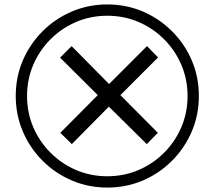

<svg xmlns="http://www.w3.org/2000/svg" viewBox="-20 -782 968 866"><path d="M304 -132 252 -183 421 -353 251 -522 303 -574 472 -403 643 -574 693 -523 523 -353 692 -183 642 -132 471 -301ZM464 64Q379 64 304 32Q229 0 172 -57Q115 -114 83 -189Q51 -264 51 -349Q51 -435 83 -509.5Q115 -584 172 -641Q229 -698 304 -730Q379 -762 464 -762Q550 -762 624.5 -730Q699 -698 756 -641Q813 -584 845 -509.5Q877 -435 877 -349Q877 -264 845 -189Q813 -114 756 -57Q699 0 624.5 32Q550 64 464 64ZM464 13Q539 13 604.5 -15Q670 -43 720 -93Q770 -143 798 -208.5Q826 -274 826 -349Q826 -424 798 -489.5Q770 -555 720 -605Q670 -655 604.5 -683Q539 -711 464 -711Q389 -711 323.5 -683Q258 -655 208 -605Q158 -555 130 -489.5Q102 -424 102 -349Q102 -274 130 -208.5Q158 -143 208 -93Q258 -43 323.5 -15Q389 13 464 13Z"/></svg>

Font: ltamil25
Style: Book
Weight: 400
Designer: Jelle Bosma - Monotype Design Team
Foundry: Monotype Imaging Inc.
Version: Version 2.003